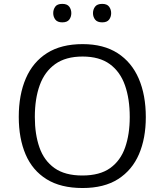

<svg xmlns="http://www.w3.org/2000/svg" viewBox="-20 -944 834 974"><path d="M398.9 9.8Q288.1 9.8 216.3 -34.9Q144.5 -79.6 109.9 -160.6Q75.2 -241.7 75.2 -351.1Q75.2 -463.4 111.1 -546.4Q147 -629.4 218.8 -674.8Q290.5 -720.2 399.4 -720.2Q505.4 -720.2 576.7 -674.3Q647.9 -628.4 683.8 -545.2Q719.7 -461.9 719.7 -349.6Q719.7 -242.7 685.1 -161.9Q650.4 -81.1 579.3 -35.6Q508.3 9.8 398.9 9.8ZM397.5 -53.7Q486.3 -53.7 538.8 -91.3Q591.3 -128.9 614.7 -195.8Q638.2 -262.7 638.2 -350.6Q638.2 -442.4 614 -511.2Q589.8 -580.1 537.1 -618.7Q484.4 -657.2 398.9 -657.2Q313.5 -657.2 260 -618.9Q206.5 -580.6 181.6 -512Q156.7 -443.4 156.7 -350.6Q156.7 -262.7 180.2 -195.8Q203.6 -128.9 256.6 -91.3Q309.6 -53.7 397.5 -53.7ZM498.5 -830.6Q473.6 -830.6 462.6 -844.5Q451.7 -858.4 451.7 -877.4Q451.7 -896 462.4 -910.2Q473.1 -924.3 498.5 -924.3Q522.9 -924.3 533.4 -910.2Q543.9 -896 543.9 -877.4Q543.9 -858.4 533.4 -844.5Q522.9 -830.6 498.5 -830.6ZM295.9 -830.6Q271.5 -830.6 260.7 -844.7Q250 -858.9 250 -877.4Q250 -896 260.3 -910.2Q270.5 -924.3 295.9 -924.3Q320.8 -924.3 331.3 -910.2Q341.8 -896 341.8 -877.4Q341.8 -858.4 331.3 -844.5Q320.8 -830.6 295.9 -830.6Z"/></svg>

Font: Comme Light
Style: Regular
Weight: 300
Version: Version 1.000;gftools[0.9.27]